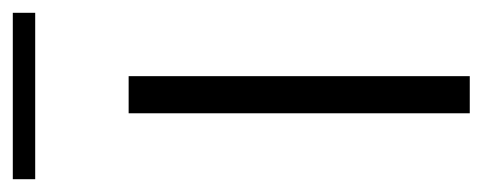

<svg xmlns="http://www.w3.org/2000/svg" viewBox="-268 -507 754 300"><g transform="rotate(-90 109.0 -357.0)"><path d="M82 -533H140V0H82ZM-21 -714H239V-679H-21Z"/></g></svg>

Font: Exo Light
Style: Regular
Weight: 300
Designer: Natanael Gama
Foundry: Natanael Gama
Version: Version 1.500; ttfautohint (v1.6)